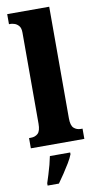

<svg xmlns="http://www.w3.org/2000/svg" viewBox="-106 -805 550 1071"><g transform="rotate(-10 169.0 -269.5)"><path d="M17 0V-58H28Q52 -58 67.5 -72.5Q83 -87 83 -128V-644Q83 -670 72 -682.5Q61 -695 47.5 -699Q34 -703 28 -703H17V-760H255V-128Q255 -87 271 -72.5Q287 -58 311 -58H320V0ZM73 208Q79 189 87.5 162.5Q96 136 103 109Q110 82 114 61H229V71Q221 92 205 118.5Q189 145 171 172Q153 199 137 221H73Z"/></g></svg>

Font: Noto Serif Condensed Black
Style: Regular
Weight: 900
Width: 3
Designer: Monotype Design Team
Foundry: Monotype Imaging Inc.
Version: Version 2.015; ttfautohint (v1.8.4.7-5d5b)